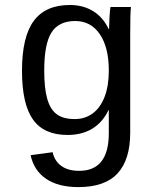

<svg xmlns="http://www.w3.org/2000/svg" viewBox="-20 -557 640 784"><path d="M300.3 207Q218.3 207 168.5 173.3Q118.7 139.6 105 76.7L194.8 64.5Q203.1 101.1 230.7 120.8Q258.3 140.6 303.2 140.6Q424.3 140.6 424.3 -13.2V-107.9H423.3Q399.4 -57.6 356.9 -31.7Q314.5 -5.9 255.9 -5.9Q159.2 -5.9 114.5 -69.1Q69.8 -132.3 69.8 -268.1Q69.8 -406.2 117.7 -471.4Q165.5 -536.6 265.1 -536.6Q320.3 -536.6 361.1 -511Q401.9 -485.4 423.8 -438H425.3Q425.3 -452.6 427.2 -487.5Q429.2 -522.5 431.2 -528.3H514.6Q511.7 -502 511.7 -418.9V-15.6Q511.7 95.2 460 151.1Q408.2 207 300.3 207ZM424.3 -269Q424.3 -363.3 387.7 -417.2Q351.1 -471.2 287.1 -471.2Q220.2 -471.2 190.4 -424.6Q160.6 -377.9 160.6 -269Q160.6 -195.3 173.1 -152.6Q185.5 -109.9 211.9 -90.3Q238.3 -70.8 285.6 -70.8Q327.1 -70.8 358.6 -94Q390.1 -117.2 407.2 -161.9Q424.3 -206.5 424.3 -269Z"/></svg>

Font: Cousine
Style: Regular
Weight: 400
Monospace: yes
Designer: Steve Matteson
Foundry: Monotype Imaging Inc.
Version: Version 1.21